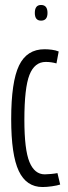

<svg xmlns="http://www.w3.org/2000/svg" viewBox="-20 -742 274 772"><path d="M25 -263Q25 -413 56.5 -478.5Q88 -544 159 -544Q173 -544 188.5 -542Q204 -540 216 -535L207 -487Q186 -493 164 -493Q119 -493 98.5 -441Q78 -389 78 -260Q78 -140 98.5 -90.5Q119 -41 160 -41Q170 -41 185.5 -42.5Q201 -44 211 -46L222 0Q210 4 189 7Q168 10 151 10Q86 10 55.5 -54.5Q25 -119 25 -263ZM145 -659Q120 -659 120 -690Q120 -722 145 -722Q171 -722 171 -690Q171 -659 145 -659Z"/></svg>

Font: Georama Extra Condensed Light
Style: Regular
Weight: 300
Width: 2
Designer: Jean-Baptiste Levee
Foundry: Production Type
Version: Version 1.000